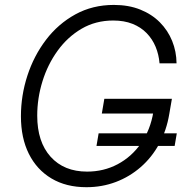

<svg xmlns="http://www.w3.org/2000/svg" viewBox="-20 -758 773 788"><path d="M334.5 10.3Q251.5 10.3 191.2 -25.6Q130.9 -61.5 98.4 -126.7Q65.9 -191.9 65.9 -280.8Q65.9 -366.2 92.5 -447.8Q119.1 -529.3 168.9 -594.7Q218.8 -660.2 289.3 -699Q359.9 -737.8 447.3 -737.8Q507.8 -737.8 555.4 -718.8Q603 -699.7 636 -666.5Q668.9 -633.3 686.5 -590.1Q704.1 -546.9 704.6 -498H634.8Q631.8 -534.2 618.7 -565.9Q605.5 -597.7 581.8 -622.1Q558.1 -646.5 523.7 -660.2Q489.3 -673.8 444.8 -673.8Q372.6 -673.8 314.9 -640.1Q257.3 -606.4 216.6 -550Q175.8 -493.7 154.3 -424.3Q132.8 -355 132.8 -283.2Q132.8 -175.8 187.7 -114.7Q242.7 -53.7 337.4 -53.7Q405.8 -53.7 462.9 -84Q520 -114.3 558.6 -169.4Q597.2 -224.6 609.4 -298.3L629.9 -292H397.9L408.2 -352.5H685.5L674.8 -290.5Q663.6 -222.7 633.3 -167.2Q603 -111.8 557.6 -72.3Q512.2 -32.7 455.6 -11.2Q398.9 10.3 334.5 10.3ZM376 -159.2 384.8 -210.9H705.6L696.8 -159.2Z"/></svg>

Font: Inter 20pt Light
Style: Italic
Weight: 300
Italic angle: -9.3988°
Version: Version 4.001;git-66647c0bb